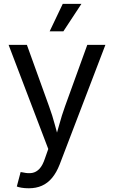

<svg xmlns="http://www.w3.org/2000/svg" viewBox="-20 -777 597 1004"><path d="M67.9 198.2 87.9 122.6 102.1 125Q127.4 130.9 148.4 127.2Q169.4 123.5 186.3 105.7Q203.1 87.9 215.3 50.8L232.4 2L24.9 -542.5H120.6L236.3 -221.7Q254.4 -172.4 267.1 -124Q279.8 -75.7 293.9 -29.8H262.7Q276.4 -75.7 289.6 -124.3Q302.7 -172.9 320.3 -221.7L436.5 -542.5H531.2L292 83Q275.4 125.5 252.4 153.1Q229.5 180.7 199.2 194.1Q168.9 207.5 130.9 207.5Q108.9 207.5 92.3 204.6Q75.7 201.7 67.9 198.2ZM239.7 -613.3 308.1 -756.8H405.8L311.5 -613.3Z"/></svg>

Font: Inter 16pt
Style: Regular
Weight: 400
Version: Version 4.001;git-66647c0bb